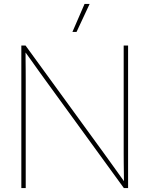

<svg xmlns="http://www.w3.org/2000/svg" viewBox="-20 -960 763 980"><path d="M88.9 0V-727.5H110.4L512.2 -175.3Q530.8 -149.9 548.8 -124.5Q566.9 -99.1 585 -74Q603 -48.8 621.1 -23.4H612.8Q612.8 -48.8 612.3 -74Q611.8 -99.1 611.6 -124.5Q611.3 -149.9 611.3 -175.3V-727.5H633.8V0H612.3L211.4 -551.3Q192.9 -576.7 174.8 -602.1Q156.7 -627.4 138.7 -652.8Q120.6 -678.2 102.1 -703.6H110.4Q110.4 -678.2 110.6 -652.8Q110.8 -627.4 111.1 -602.1Q111.3 -576.7 111.3 -551.3V0ZM349.6 -796.9 411.6 -939.9H437.5L370.6 -796.9Z"/></svg>

Font: Inter 28pt Thin
Style: Regular
Weight: 250
Designer: Rasmus Andersson
Foundry: rsms
Version: Version 4.001;git-66647c0bb